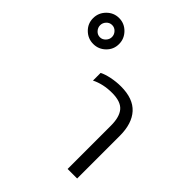

<svg xmlns="http://www.w3.org/2000/svg" viewBox="-452 -959 1098 1098"><g transform="rotate(45 97.0 -409.5)"><path d="M-51 -639.2Q-82 -608.9 -125 -608.9Q-168 -608.9 -199 -639.2Q-230 -669.4 -230 -712.9Q-230 -756.3 -199 -787.6Q-168 -818.8 -125 -818.8Q-82 -818.8 -51 -787.6Q-20 -756.3 -20 -712.9Q-20 -669.4 -51 -639.2ZM-125 -663.1Q-106 -663.1 -91.6 -678.2Q-77.1 -693.4 -77.1 -712.9Q-77.1 -732.4 -91.1 -747.3Q-105 -762.2 -125 -762.2Q-145 -762.2 -158.9 -747.3Q-172.9 -732.4 -172.9 -712.9Q-172.9 -693.4 -158.9 -678.2Q-145 -663.1 -125 -663.1ZM276.9 0V-350.1Q276.9 -420.9 248 -454.3Q219.2 -487.8 148.9 -487.8Q77.6 -487.8 22 -460V-522Q45.4 -534.2 83.3 -542Q121.1 -549.8 159.2 -549.8Q257.8 -549.8 305.9 -496.8Q354 -443.8 354 -345.2V0Z"/></g></svg>

Font: Prompt Light
Style: Regular
Weight: 300
Designer: Katatrad Team
Foundry: CadsonDemak
Version: Version 1.000;PS 001.000;hotconv 1.0.88;makeotf.lib2.5.64775